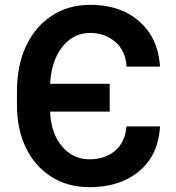

<svg xmlns="http://www.w3.org/2000/svg" viewBox="-20 -760 726 793"><path d="M192 -30Q123 -74 87 -150Q50 -225 50 -329V-381Q50 -489 87 -569Q126 -651 194 -695Q262 -740 353 -740Q435 -740 498 -710Q560 -679 598 -623Q635 -567 641 -485H503Q498 -552 456 -587Q413 -624 353 -624Q283 -624 237 -566Q192 -509 187 -414H433V-299H187Q190 -211 235 -157Q280 -102 350 -102Q413 -102 455 -137Q498 -174 502 -238H641Q636 -157 599 -102Q562 -47 498 -17Q434 13 350 13Q259 13 192 -30Z"/></svg>

Font: Sinter Bold
Style: Regular
Weight: 700
Foundry: Adobe & rsms
Version: Version 1.000